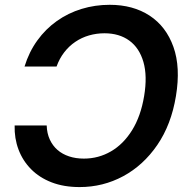

<svg xmlns="http://www.w3.org/2000/svg" viewBox="-20 -757 774 787"><path d="M306.2 9.8Q241.7 9.8 191.7 -9.5Q141.6 -28.8 107.4 -63.5Q73.2 -98.1 55.9 -144Q38.6 -189.9 40 -242.7H171.4Q172.4 -210.4 184.1 -185.1Q195.8 -159.7 215.8 -142.3Q235.8 -125 263.2 -116Q290.5 -106.9 323.7 -106.9Q383.8 -106.9 434.8 -136.5Q485.8 -166 521.5 -223.4Q557.1 -280.8 570.8 -363.3Q584.5 -445.3 567.9 -502.9Q551.3 -560.5 510 -590.6Q468.8 -620.6 408.2 -620.6Q375.5 -620.6 345 -611.8Q314.5 -603 288.6 -585.4Q262.7 -567.9 243.2 -542.5Q223.6 -517.1 211.9 -484.4H80.6Q99.1 -544.4 133.1 -591.3Q167 -638.2 213.1 -670.9Q259.3 -703.6 314.5 -720.5Q369.6 -737.3 429.7 -737.3Q525.4 -737.3 593.3 -692.9Q661.1 -648.4 690.9 -564.7Q720.7 -481 701.2 -363.3Q682.1 -246.6 624.8 -162.8Q567.4 -79.1 484.9 -34.7Q402.3 9.8 306.2 9.8Z"/></svg>

Font: Inter 16pt SemiBold
Style: Italic
Weight: 600
Italic angle: -9.3988°
Version: Version 4.001;git-66647c0bb